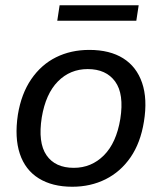

<svg xmlns="http://www.w3.org/2000/svg" viewBox="-20 -702 616 731"><path d="M255 9Q179 9 127.5 -23Q76 -55 55.5 -116.5Q35 -178 48 -265Q61 -345 99 -400.5Q137 -456 193.5 -484Q250 -512 320 -512Q398 -512 449 -480Q500 -448 521 -386.5Q542 -325 528 -239Q515 -158 477 -103Q439 -48 382 -19.5Q325 9 255 9ZM261 -63Q328 -63 375.5 -110.5Q423 -158 438 -249Q453 -344 418.5 -391.5Q384 -439 314 -439Q247 -439 200.5 -392Q154 -345 139 -255Q124 -159 157 -111Q190 -63 261 -63ZM198 -623 207 -682H508L499 -623Z"/></svg>

Font: Mulish ExtraLight Medium
Style: Italic
Weight: 500
Italic angle: -9°
Version: Version 3.603